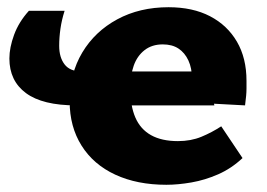

<svg xmlns="http://www.w3.org/2000/svg" viewBox="-20 -503 739 532"><path d="M441 9Q360 9 299.5 -19Q239 -47 206 -99.5Q173 -152 173 -222Q173 -299 208 -357.5Q243 -416 305 -449.5Q367 -483 447 -483Q514 -483 562 -458Q610 -433 636.5 -387.5Q663 -342 663 -279Q663 -267 663 -257.5Q663 -248 662 -237.5Q661 -227 659 -211L510 -219Q511 -234 511.5 -251Q512 -268 512 -284Q512 -314 502 -335.5Q492 -357 474.5 -368.5Q457 -380 431 -380Q401 -380 380.5 -364Q360 -348 350.5 -321Q341 -294 341 -258Q341 -210 355 -177.5Q369 -145 398.5 -128.5Q428 -112 473 -112Q509 -112 538 -124Q567 -136 593 -153L652 -65Q621 -36 584.5 -20Q548 -4 510.5 2.5Q473 9 441 9ZM191 -211Q98 -211 52 -245Q6 -279 6 -341Q6 -371 19 -406.5Q32 -442 60 -473H159Q151 -448 147.5 -423.5Q144 -399 144 -376Q144 -344 159 -324.5Q174 -305 207 -305H551L574 -211Z"/></svg>

Font: Ysabeau SC Black
Style: Regular
Weight: 900
Designer: Christian Thalmann (Catharsis Fonts)
Version: Version 2.001;gftools[0.9.30]; featfreeze: smcp